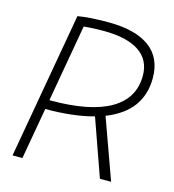

<svg xmlns="http://www.w3.org/2000/svg" viewBox="-105 -791 797 880"><g transform="rotate(15 293.0 -351.5)"><path d="M34.7 0 156.7 -693.4Q212.4 -703.1 300.3 -703.1Q430.2 -703.1 497.1 -653.8Q564 -604.5 564 -508.3Q564 -350.1 399.4 -285.6L502.4 0H449.2L353.5 -270.5Q258.8 -244.1 124.5 -244.1L81.5 0ZM132.3 -288.1H139.6Q325.7 -288.1 421.4 -343.8Q517.1 -399.4 517.1 -506.8Q517.1 -581.5 459.2 -620.4Q401.4 -659.2 289.1 -659.2Q237.3 -659.2 196.8 -654.8Z"/></g></svg>

Font: Cascadia Code ExtraLight
Style: Italic
Weight: 200
Italic angle: -10°
Monospace: yes
Designer: Aaron Bell
Foundry: Saja Typeworks
Version: Version 2404.023; ttfautohint (v1.8.4)